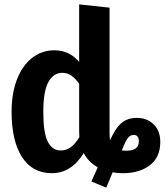

<svg xmlns="http://www.w3.org/2000/svg" viewBox="-20 -776 753 878"><path d="M713 -127Q713 -57 665.5 -20.5Q618 16 542 16Q516 16 495 12L466 82L398 54L427 -11Q385 -34 363 -76Q306 16 217 16Q128 16 80.5 -58Q33 -132 33 -265Q33 -349 57.5 -412.5Q82 -476 126.5 -511Q171 -546 229 -546Q297 -546 342 -493V-756L481 -741V-168Q481 -154 483 -134Q507 -189 535 -213Q563 -237 606 -237Q652 -237 682.5 -207.5Q713 -178 713 -127ZM343 -149Q342 -157 342 -174V-393Q324 -418 306 -430.5Q288 -443 265 -443Q224 -443 201 -400.5Q178 -358 178 -265Q178 -168 198.5 -128Q219 -88 258 -88Q284 -88 304 -103Q324 -118 343 -149ZM615 -130Q615 -159 591 -159Q575 -159 564 -144Q553 -129 537 -88Q544 -87 560 -87Q615 -87 615 -130Z"/></svg>

Font: Fira Sans Condensed SemiBold
Style: Regular
Weight: 600
Width: 3
Designer: bBox Type GmbH & Carrois Corporate GbR & Edenspiekermann AG
Foundry: bBox Type GmbH & Carrois Corporate GbR & Edenspiekermann AG
Version: Version 4.301